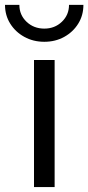

<svg xmlns="http://www.w3.org/2000/svg" viewBox="-35 -762 359 782"><path d="M103.5 0V-517.6H187.5V0ZM145.5 -591.8Q100.6 -591.8 64.2 -611.8Q27.8 -631.8 6.6 -665.8Q-14.6 -699.7 -14.6 -742.2H43.9Q43.9 -701.2 73.2 -673.3Q102.5 -645.5 145.5 -645.5Q188 -645.5 217 -673.3Q246.1 -701.2 246.1 -742.2H304.7Q304.7 -699.7 283.7 -665.8Q262.7 -631.8 226.6 -611.8Q190.4 -591.8 145.5 -591.8Z"/></svg>

Font: Reddit Sans
Style: Regular
Weight: 400
Designer: Stephen Hutchings
Foundry: Reddit
Version: Version 1.014